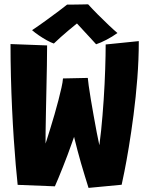

<svg xmlns="http://www.w3.org/2000/svg" viewBox="-20 -886 712 913"><path d="M401 7.5Q393 -17.5 383.8 -48Q374.5 -78.5 365.2 -110.2Q356 -142 348.2 -172Q340.5 -202 334.2 -227Q328 -252 325.5 -268.5L344.5 -271Q342.5 -264 336 -245.8Q329.5 -227.5 320.5 -202Q311.5 -176.5 300.8 -147.8Q290 -119 278.8 -91Q267.5 -63 257.8 -39.2Q248 -15.5 241 0L64 -7Q59.5 -47 54.8 -102.8Q50 -158.5 45.5 -225.8Q41 -293 37.5 -367.5Q34 -442 32 -520.5Q30 -599 30 -676.5L204 -670Q204 -627.5 203 -574.2Q202 -521 200.8 -464.8Q199.5 -408.5 198.5 -355Q197.5 -301.5 196.8 -257.5Q196 -213.5 196.5 -185L187.5 -176Q193 -191 201.2 -217.2Q209.5 -243.5 219.5 -275.8Q229.5 -308 239.5 -342.5Q249.5 -377 258 -410Q266.5 -443 272.5 -469.8Q278.5 -496.5 279.5 -513L397.5 -515.5Q398 -506 401.8 -478.8Q405.5 -451.5 411.8 -414Q418 -376.5 425.5 -335.2Q433 -294 440.2 -255.2Q447.5 -216.5 454.2 -186.8Q461 -157 466 -144L444 -142.5Q453.5 -194.5 460.8 -265Q468 -335.5 473 -411.5Q478 -487.5 480.2 -556.8Q482.5 -626 482.5 -674.5L640 -690.5Q640 -603.5 633 -513.5Q626 -423.5 615 -339.5Q604 -255.5 592.5 -186Q581 -116.5 571.5 -69.8Q562 -23 558.5 -7.5ZM399 -865.5Q418 -844.5 445 -817.2Q472 -790 498 -765.5Q524 -741 538.5 -729Q513.5 -711 486 -696.8Q458.5 -682.5 437 -675.5Q424 -690 409.2 -706Q394.5 -722 380 -737.5Q365.5 -753 354.8 -764.8Q344 -776.5 340 -781H354Q349 -777 335.8 -766.2Q322.5 -755.5 305 -740.8Q287.5 -726 269.2 -709.8Q251 -693.5 236 -679Q222.5 -683.5 203 -694.2Q183.5 -705 164.5 -718Q145.5 -731 132.5 -742.5Q162.5 -762.5 197.5 -787.8Q232.5 -813 260.8 -834.5Q289 -856 299 -864Q307.5 -864 327.2 -864.2Q347 -864.5 367.8 -864.8Q388.5 -865 399 -865.5Z"/></svg>

Font: Grandstander Thin
Style: Bold
Weight: 700
Version: Version 1.200